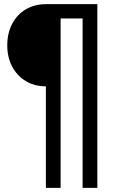

<svg xmlns="http://www.w3.org/2000/svg" viewBox="-20 -725 590 925"><path d="M201 180V-309Q146 -309 104 -334.5Q62 -360 38.5 -404.5Q15 -449 15 -507Q15 -565 38.5 -610Q62 -655 104.5 -680Q147 -705 202 -705H449V180H378V-636H272V180Z"/></svg>

Font: Nunito Sans 7pt SemiCondensed
Style: Regular
Weight: 400
Width: 4
Designer: Vernon Adams
Foundry: Vernon Adams
Version: Version 3.101;gftools[0.9.27]